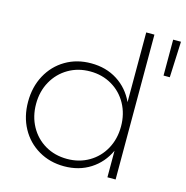

<svg xmlns="http://www.w3.org/2000/svg" viewBox="-109 -845 920 950"><g transform="rotate(15 351.0 -369.5)"><path d="M566 -742V0H524V-136Q494 -71 436 -34Q378 3 302 3Q229 3 171 -31Q113 -65 80.5 -124.5Q48 -184 48 -260Q48 -336 80.5 -396Q113 -456 170.5 -490Q228 -524 301 -524Q378 -524 436 -487Q494 -450 524 -385V-742ZM524 -260Q524 -324 496 -375Q468 -426 418.5 -455Q369 -484 307 -484Q245 -484 195.5 -455Q146 -426 117.5 -375Q89 -324 89 -260Q89 -196 117 -145Q145 -94 194.5 -65Q244 -36 307 -36Q369 -36 418.5 -65Q468 -94 496 -145Q524 -196 524 -260ZM662 -742H702L694 -558H662Z"/></g></svg>

Font: Gontserrat ExtraLight
Style: Regular
Weight: 275
Designer: Julieta Ulanovsky
Foundry: Julieta Ulanovsky
Version: Version 6.001